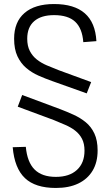

<svg xmlns="http://www.w3.org/2000/svg" viewBox="-20 -826 548 952"><path d="M257 106Q155 106 103.5 57Q52 8 43 -96L108 -98Q115 -22 151.5 14.5Q188 51 257 51Q324 51 361.5 16.5Q399 -18 399 -79Q399 -114 386.5 -138Q374 -162 352.5 -178.5Q331 -195 303 -207Q275 -219 246 -231L68 -297L90 -355L278 -285Q312 -272 345 -257Q378 -242 405 -220Q432 -198 448 -164Q464 -130 464 -80Q464 -21 439 20.5Q414 62 368 84Q322 106 257 106ZM239 -424Q205 -436 171 -451Q137 -466 110 -489Q83 -512 66.5 -547Q50 -582 50 -634Q50 -717 101.5 -761.5Q153 -806 248 -806Q348 -806 400.5 -760Q453 -714 458 -622L393 -617Q388 -685 353 -718Q318 -751 248 -751Q184 -751 149.5 -721Q115 -691 115 -634Q115 -598 128 -573Q141 -548 162.5 -531Q184 -514 212 -502Q240 -490 271 -478L432 -419L410 -363Z"/></svg>

Font: Pathway Extreme SemiCondensed ExtraLight
Style: Regular
Weight: 250
Width: 4
Version: Version 1.001;gftools[0.9.26]